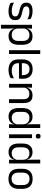

<svg xmlns="http://www.w3.org/2000/svg" viewBox="1578 -2288 882 4078"><g transform="rotate(90 2019.0 -249.0)"><path d="M218.4 11.1Q159.5 11.1 115.6 -1.8Q71.7 -14.6 42.5 -29.7L34.8 -104.5Q71.4 -85.3 115.2 -71.4Q159 -57.5 214.3 -57.5Q271 -57.5 299.6 -75.6Q328.2 -93.7 328.2 -129.2V-134.5Q328.2 -157.4 317.3 -172.5Q306.3 -187.7 278.4 -199.2Q250.4 -210.7 198.9 -221.8Q137.4 -235.3 101.9 -253.5Q66.4 -271.8 51.3 -298.9Q36.1 -326.1 36.1 -365.1V-369.7Q36.1 -433.3 80.7 -466.5Q125.2 -499.6 214.3 -499.6Q271.9 -499.6 314.2 -486.7Q356.5 -473.7 383.5 -457.3L391.2 -388.9Q358.4 -407.8 316.4 -420.5Q274.4 -433.1 222.1 -433.1Q184.1 -433.1 160.6 -425.3Q137.2 -417.5 126.5 -403.2Q115.8 -388.8 115.8 -368.9V-365.1Q115.8 -343 126.5 -327.7Q137.2 -312.3 164.4 -301.1Q191.6 -289.8 239.9 -279.6Q302.3 -266.8 339.1 -249.5Q375.8 -232.2 391.9 -205.2Q407.9 -178.3 407.9 -136.3V-128Q407.9 -59.1 360.1 -24Q312.2 11.1 218.4 11.1Z M747.5 10.7Q702.6 10.7 669.5 -4.5Q636.4 -19.7 616.1 -47.5Q595.7 -75.3 588.6 -112.3H561.8L585.7 -188.5Q587.5 -144.6 605.3 -115.3Q623.1 -86 653.5 -71.4Q683.9 -56.8 722.6 -56.8Q784.2 -56.8 816.9 -93Q849.7 -129.1 849.7 -198.7V-292Q849.7 -361 817.2 -397Q784.7 -433 722.3 -433Q685.7 -433 657 -418.6Q628.4 -404.2 609.8 -379.2Q591.2 -354.2 584.1 -321.8L564.1 -378.4H587.7Q595.4 -411.9 614.8 -439.2Q634.2 -466.5 667.8 -482.7Q701.4 -498.9 751 -498.9Q838.9 -498.9 885 -444.3Q931 -389.7 931 -285.4V-204.6Q931 -99.5 884.7 -44.4Q838.3 10.7 747.5 10.7ZM507.1 172V-488.2H588L584.4 -370.5L585.7 -345.7V-140L585.1 -123.4L587.6 13.3V172Z M1046.3 0V-662.5H1127.2V0Z M1466.6 11.1Q1355.1 11.1 1298.5 -43.4Q1241.9 -97.8 1241.9 -199.7V-286.6Q1241.9 -389.4 1294.6 -445.1Q1347.2 -500.9 1448 -500.9Q1515.9 -500.9 1561.6 -475.7Q1607.2 -450.4 1630.2 -403.9Q1653.1 -357.4 1653.1 -293V-274.8Q1653.1 -259.1 1651.9 -243Q1650.7 -226.9 1648.5 -211.4H1574.2Q1575 -235.6 1575.2 -257.1Q1575.4 -278.6 1575.4 -296.4Q1575.4 -341 1561.1 -371.8Q1546.9 -402.6 1518.7 -418.8Q1490.4 -435 1448 -435Q1384.9 -435 1353.5 -398.5Q1322.1 -362.1 1322.1 -294.1V-247.4L1322.5 -237.5V-190.8Q1322.5 -160.4 1331.5 -135.9Q1340.5 -111.3 1359.6 -93.8Q1378.8 -76.2 1408.5 -66.8Q1438.3 -57.5 1479.7 -57.5Q1526.8 -57.5 1567.8 -70Q1608.8 -82.6 1644.9 -104.2L1637.3 -34Q1605.1 -13.5 1561.9 -1.2Q1518.8 11.1 1466.6 11.1ZM1284.6 -211.4V-272.7H1631.4V-211.4Z M2087.5 0V-303.7Q2087.5 -343 2076.7 -371.5Q2066 -399.9 2041.7 -415.7Q2017.3 -431.4 1975.6 -431.4Q1937.1 -431.4 1908.8 -417Q1880.5 -402.5 1863 -377.8Q1845.5 -353 1838.5 -321.5L1824 -378.9H1841.7Q1849.3 -412.1 1869.3 -439.3Q1889.3 -466.5 1923.1 -482.7Q1956.9 -498.9 2006 -498.9Q2064.2 -498.9 2099.7 -477.1Q2135.3 -455.2 2151.8 -413.8Q2168.4 -372.3 2168.4 -312.6V0ZM1761.1 0V-488.2H1842L1838.4 -371.1L1842 -366.3V0Z M2454.9 10.7Q2367.1 10.7 2321 -43.9Q2274.8 -98.6 2274.8 -202.9V-283.6Q2274.8 -388.7 2321.4 -443.8Q2368 -498.9 2458.4 -498.9Q2503.3 -498.9 2536.4 -483.7Q2569.5 -468.5 2590 -440.9Q2610.5 -413.4 2617.3 -375.9H2644.1L2620.2 -301.3Q2618.3 -344.6 2600.6 -373.8Q2582.8 -403 2552.6 -418Q2522.5 -433 2483.3 -433Q2421.7 -433 2388.9 -397.1Q2356.1 -361.2 2356.1 -291.1V-197.8Q2356.1 -128.8 2388.7 -92.8Q2421.3 -56.8 2483.6 -56.8Q2520.7 -56.8 2549.1 -71.2Q2577.6 -85.6 2596.4 -110.8Q2615.2 -136 2621.8 -168L2641.8 -109.9H2618.2Q2611 -76.8 2591.3 -49.3Q2571.6 -21.8 2538.2 -5.6Q2504.8 10.7 2454.9 10.7ZM2617.9 0 2621.6 -117.9 2620.2 -143.9V-348.1L2620.7 -365L2618.3 -503.5V-662.5H2698.8V0Z M2832.7 0V-488.2H2913.6V0ZM2873.2 -568.2Q2848.2 -568.2 2835.8 -581.2Q2823.4 -594.3 2823.4 -617.7V-620.2Q2823.4 -643.5 2835.8 -656.6Q2848.2 -669.6 2873.2 -669.6Q2898.2 -669.6 2910.5 -656.6Q2922.9 -643.5 2922.9 -620.2V-617.7Q2922.9 -593.9 2910.5 -581Q2898.2 -568.2 2873.2 -568.2Z M3208.4 10.7Q3120.6 10.7 3074.5 -43.9Q3028.3 -98.6 3028.3 -202.9V-283.6Q3028.3 -388.7 3074.9 -443.8Q3121.5 -498.9 3211.9 -498.9Q3256.8 -498.9 3289.9 -483.7Q3323 -468.5 3343.5 -440.9Q3364 -413.4 3370.8 -375.9H3397.6L3373.7 -301.3Q3371.8 -344.6 3354.1 -373.8Q3336.3 -403 3306.1 -418Q3276 -433 3236.8 -433Q3175.2 -433 3142.4 -397.1Q3109.6 -361.2 3109.6 -291.1V-197.8Q3109.6 -128.8 3142.2 -92.8Q3174.8 -56.8 3237.1 -56.8Q3274.2 -56.8 3302.6 -71.2Q3331.1 -85.6 3349.9 -110.8Q3368.7 -136 3375.3 -168L3395.3 -109.9H3371.7Q3364.5 -76.8 3344.8 -49.3Q3325.1 -21.8 3291.7 -5.6Q3258.3 10.7 3208.4 10.7ZM3371.4 0 3375.1 -117.9 3373.7 -143.9V-348.1L3374.2 -365L3371.8 -503.5V-662.5H3452.3V0Z M3778.6 12.3Q3673.7 12.3 3619.3 -44.5Q3564.9 -101.2 3564.9 -207.7V-281.9Q3564.9 -388 3619.4 -444.5Q3673.8 -500.9 3778.6 -500.9Q3883.4 -500.9 3937.6 -444.5Q3991.9 -388 3991.9 -281.9V-207.7Q3991.9 -101.2 3937.6 -44.5Q3883.4 12.3 3778.6 12.3ZM3778.6 -53.7Q3843.3 -53.7 3877.1 -92.2Q3911 -130.7 3911 -203V-286.6Q3911 -358.5 3877.2 -396.7Q3843.4 -435 3778.6 -435Q3713.8 -435 3680 -396.7Q3646.2 -358.5 3646.2 -286.6V-203Q3646.2 -130.7 3680 -92.2Q3713.8 -53.7 3778.6 -53.7Z"/></g></svg>

Font: Anek Gurmukhi Medium
Style: Regular
Weight: 500
Designer: Sarang Kulkarni (Gurmukhi), Yesha Goshar (Latin)
Foundry: Ek Type
Version: Version 1.003